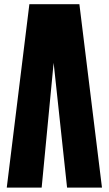

<svg xmlns="http://www.w3.org/2000/svg" viewBox="-20 -879 509 900"><path d="M352.1 -859.4 458 0.5H294.4L231.4 -584.5L175.3 0.5H11.7L117.7 -859.4Z"/></svg>

Font: webenart
Style: Regular
Weight: 400
Designer: Vernon Adams
Foundry: Vernon Adams
Version: Version 2.116; ttfautohint (v1.8.3)